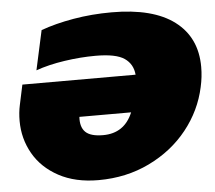

<svg xmlns="http://www.w3.org/2000/svg" viewBox="-52 -771 945 843"><g transform="rotate(-5 420.5 -349.5)"><path d="M26 -274Q26 -311 33 -343L52 -432H551Q547 -479 510 -504.5Q473 -530 383 -530Q317 -530 246 -519.5Q175 -509 119 -489L157 -663Q220 -686 301 -700Q382 -714 470 -714Q652 -714 746.5 -642.5Q841 -571 841 -441Q841 -397 831 -353Q809 -251 742.5 -167.5Q676 -84 574 -34.5Q472 15 349 15Q247 15 174 -24.5Q101 -64 63.5 -130Q26 -196 26 -274ZM517 -269H289Q286 -224 308.5 -202Q331 -180 386 -180Q480 -180 517 -269Z"/></g></svg>

Font: Prompt Black
Style: Italic
Weight: 900
Italic angle: -12°
Designer: Katatrad Team
Foundry: CadsonDemak
Version: Version 1.001